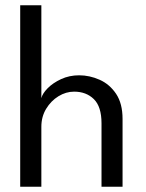

<svg xmlns="http://www.w3.org/2000/svg" viewBox="-20 -708 552 728"><path d="M280 -422.5Q319.8 -422.5 357.7 -405.6Q395.6 -388.8 420.2 -352.2Q444.7 -315.6 444.7 -256.9V0H364.9V-240.6Q364.9 -303.7 335.9 -332.1Q307 -360.5 260.9 -360.5Q230.1 -360.5 201.7 -343.1Q173.3 -325.6 155 -295.5Q136.8 -265.4 136.8 -227.4V0H56.6V-688H136.8V-335.8Q140.8 -353.2 160.7 -373.4Q180.6 -393.6 211.8 -408.1Q243 -422.5 280 -422.5Z"/></svg>

Font: League Spartan Extralight
Style: Regular
Weight: 200
Foundry: The League of Moveable Type
Version: Version 2.300; ttfautohint (v1.8.3)